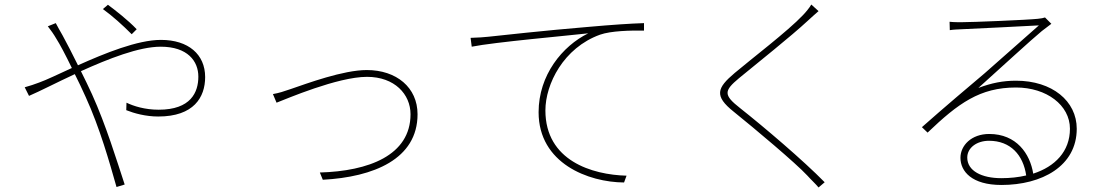

<svg xmlns="http://www.w3.org/2000/svg" viewBox="-20 -795 4940 847"><path d="M583 -666C544 -707 487 -751 456 -774L434 -755C478 -723 521 -684 561 -644ZM191 -679C203 -664 219 -641 228 -625C244 -600 269 -553 297 -495C236 -467 184 -442 153 -431C135 -424 108 -415 89 -410L108 -372C157 -393 230 -431 310 -468C326 -437 342 -402 358 -367C421 -229 463 -79 494 30L530 19C495 -87 448 -242 386 -379C370 -413 354 -448 337 -481C459 -536 593 -589 689 -589C808 -589 855 -525 855 -457C855 -388 822 -311 680 -311C619 -311 569 -327 538 -342L537 -309C572 -295 623 -281 678 -281C835 -281 885 -366 885 -455C885 -555 811 -619 690 -619C587 -619 442 -560 324 -507C299 -558 275 -604 256 -639C247 -655 233 -679 226 -693Z M1184 -380 1200 -342C1242 -358 1469 -456 1599 -456C1721 -456 1791 -379 1791 -291C1791 -109 1605 -40 1391 -34L1404 -2C1628 -14 1822 -93 1822 -291C1822 -409 1729 -486 1598 -486C1494 -486 1335 -427 1262 -402C1230 -391 1212 -385 1184 -380Z M2056 -628 2061 -589C2160 -609 2488 -638 2575 -648C2461 -592 2356 -464 2356 -300C2356 -74 2576 9 2733 10L2744 -20C2592 -24 2386 -86 2386 -308C2386 -424 2466 -584 2627 -642C2675 -659 2762 -661 2821 -660V-693C2760 -691 2684 -686 2571 -676C2390 -661 2181 -638 2135 -633C2115 -631 2093 -629 2056 -628Z M3559 -775C3552 -762 3533 -739 3522 -728C3456 -658 3292 -533 3221 -473C3143 -407 3129 -372 3217 -302C3310 -227 3489 -77 3542 -20C3556 -4 3578 16 3591 32L3618 9C3524 -87 3350 -235 3245 -318C3171 -376 3173 -394 3240 -450C3319 -515 3471 -636 3543 -703C3553 -712 3580 -737 3591 -746Z M4397 -9C4311 -9 4247 -41 4247 -100C4247 -143 4289 -174 4343 -174C4438 -174 4494 -111 4507 -21C4473 -13 4436 -9 4397 -9ZM4590 -718C4581 -715 4576 -714 4558 -712C4511 -707 4269 -697 4220 -697C4208 -697 4186 -697 4169 -699L4170 -662C4189 -665 4204 -665 4222 -666C4271 -668 4510 -680 4563 -683C4513 -639 4377 -519 4324 -472C4267 -424 4138 -315 4047 -234L4072 -210C4208 -340 4303 -409 4462 -409C4597 -409 4700 -331 4700 -227C4700 -127 4634 -60 4538 -29C4524 -117 4464 -204 4344 -204C4265 -204 4217 -153 4217 -99C4217 -39 4267 21 4398 21C4576 21 4730 -62 4730 -227C4730 -349 4622 -439 4462 -439C4405 -439 4354 -429 4296 -407C4384 -486 4533 -623 4576 -658C4586 -666 4605 -680 4618 -690Z"/></svg>

Font: Noto Sans CJK Thin
Style: Regular
Weight: 100
Designer: Ryoko NISHIZUKA (kana & ideographs); Paul D. Hunt (Latin, Greek & Cyrillic); Wenlong ZHANG (bopomofo); Sandoll Communica
Foundry: Adobe Systems Incorporated
Version: Version 1.000;PS 1;hotconv 1.0.78;makeotf.lib2.5.61930